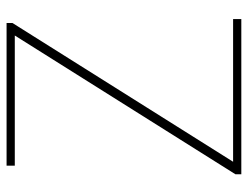

<svg xmlns="http://www.w3.org/2000/svg" viewBox="-105 -649 754 584"><g transform="rotate(-90 272.0 -357.0)"><path d="M506 0H34V-18L456 -689H60V-714H494V-696L72 -25H506Z"/></g></svg>

Font: Noto Sans Display Thin
Style: Regular
Weight: 250
Designer: Monotype Design Team
Foundry: Monotype Imaging Inc.
Version: Version 1.900